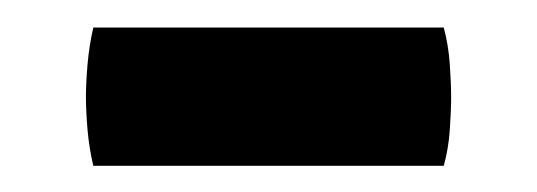

<svg xmlns="http://www.w3.org/2000/svg" viewBox="-20 -340 400 143"><path d="M49.5 -216.5Q46.5 -229 45.2 -243.2Q44 -257.5 44 -267.5Q44 -278 45.2 -292.2Q46.5 -306.5 49.5 -319.5H310.5Q314 -306.5 315 -292.2Q316 -278 316 -267.5Q316 -257.5 315 -243.2Q314 -229 310.5 -216.5Z"/></svg>

Font: Signika Negative SC SemiBold
Style: Regular
Weight: 600
Designer: Anna Giedryś
Foundry: Anna Giedryś
Version: Version 2.000; ttfautohint (v1.8.3) -l 8 -r 50 -G 200 -x 9 -